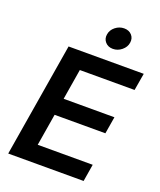

<svg xmlns="http://www.w3.org/2000/svg" viewBox="-168 -1048 962 1152"><g transform="rotate(20 313.0 -472.0)"><path d="M25.4 0 146 -727.5H626L607.4 -617.7H257.8L225.6 -422.4H549.8L531.7 -313.5H207.5L173.8 -109.9H524.9L506.8 0ZM399.9 -804.7Q369.1 -804.7 351.1 -825.2Q333 -845.7 337.9 -874.5Q342.3 -903.8 367.4 -923.8Q392.6 -943.8 423.3 -943.8Q454.1 -943.8 472.2 -923.8Q490.2 -903.8 485.4 -874.5Q481 -845.7 455.8 -825.2Q430.7 -804.7 399.9 -804.7Z"/></g></svg>

Font: Inter 18pt SemiBold
Style: Italic
Weight: 600
Italic angle: -9.3988°
Designer: Rasmus Andersson
Foundry: rsms
Version: Version 4.001;git-66647c0bb